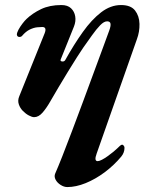

<svg xmlns="http://www.w3.org/2000/svg" viewBox="-20 -453 636 766"><path d="M116.3 14.4Q107.8 14.4 95.4 7.8Q82.9 1.3 71.5 -10.2Q60.1 -21.6 55 -37Q49.8 -52.3 56.9 -69L158.1 -320.2Q167.9 -345.3 148.6 -345.3Q141.9 -345.3 128.4 -344.1Q115 -342.8 99.1 -335.3Q83.2 -327.7 68.1 -310Q64.1 -305.2 56.3 -305.7Q48.5 -306.2 47.3 -314.8Q47.3 -322.5 53.7 -334.4Q60.1 -346.4 69.6 -358.8Q79.1 -371.1 85.5 -377.1Q109.6 -400.1 143.7 -416.5Q177.8 -432.9 224.9 -432.9Q249.8 -432.9 263.4 -420Q276.9 -407.1 280.1 -387.7Q283.4 -368.2 275.1 -347.2L222.2 -215.8Q219.2 -208.8 227.8 -207.8Q236.4 -206.8 240.3 -213.4Q275.3 -276.2 310.5 -325.4Q345.6 -374.7 383.4 -403.8Q421.3 -432.9 462.8 -432.9Q501.8 -432.9 518.8 -411.1Q535.7 -389.3 536.5 -357.7Q537.2 -326.2 526.2 -296.6L365.6 159.7Q354.4 189.9 369.7 189.9Q376 189.9 386.9 184.2Q397.9 178.5 410.1 169.7Q422.4 160.9 432.6 152.4Q442.8 144 447.7 139.1Q452.8 134 458.2 129.1Q463.6 124.2 467.1 124.2Q470.1 124.2 473.4 127.9Q476.7 131.7 476.7 136.5Q476.7 156 463.7 171.8Q434.4 206.9 397.5 234.4Q360.6 261.8 321.8 277.6Q282.9 293.3 248.4 293.3Q235.3 293.3 221.8 284.7Q208.3 276.2 201.8 263.7Q195.2 251.3 200.2 239.4Q211 215 228.6 170.5Q246.1 126.1 267.1 70.4Q288 14.8 310.4 -45.2Q332.8 -105.1 353.2 -161.1Q373.7 -217.1 390.3 -261.6Q406.8 -306.2 415.6 -330.6Q422.6 -349.5 420.9 -358.6Q419.2 -367.7 407.6 -367.9Q395 -368.1 379.6 -352.2Q364.2 -336.3 347.2 -312.3Q330.3 -288.2 311.5 -262Q302.8 -249.7 286.8 -224.3Q270.8 -199 251.6 -167.8Q232.3 -136.6 214 -105.5Q195.7 -74.4 181.7 -50.3Q166.2 -22.8 150.2 -4.2Q134.1 14.4 116.3 14.4Z"/></svg>

Font: EB Garamond
Style: Italic
Weight: 400
Italic angle: -17.2°
Designer: Georg Duffner and Octavio Pardo
Foundry: Georg Duffner
Version: Version 1.001